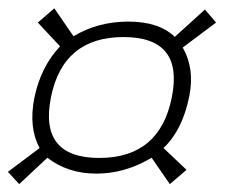

<svg xmlns="http://www.w3.org/2000/svg" viewBox="-20 -498 587 473"><path d="M127.9 -383.8 73.2 -442.4 113.8 -477.5 161.1 -408.7Q221.2 -444.8 296.4 -444.8Q371.6 -444.8 410.6 -407.2L484.9 -474.6L512.2 -442.4L430.2 -380.9Q460 -328.6 446.3 -261.2Q430.2 -178.7 382.8 -133.3L439.5 -79.6L398.4 -44.4L353.5 -109.4Q288.1 -70.3 217.3 -70.3Q147 -70.3 96.7 -109.4L27.3 -44.4L-0.5 -74.7L77.6 -133.3Q50.3 -183.6 64.5 -256.3Q80.1 -333 127.9 -383.8ZM105.5 -258.3Q75.7 -108.9 224.6 -108.9Q373.5 -108.9 403.3 -258.3Q433.1 -406.7 284.2 -406.7Q135.3 -406.7 105.5 -258.3Z"/></svg>

Font: Sansation Light
Style: Light Italic
Weight: 300
Designer: Bernd Montag
Version: Version 1.301